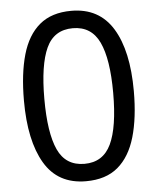

<svg xmlns="http://www.w3.org/2000/svg" viewBox="-53 -770 677 825"><g transform="rotate(-5 286.0 -357.5)"><path d="M523 -358Q523 -243 499 -160.5Q475 -78 423 -34Q371 10 285 10Q164 10 106.5 -87.5Q49 -185 49 -358Q49 -474 72.5 -556Q96 -638 148 -681.5Q200 -725 285 -725Q405 -725 464 -628.5Q523 -532 523 -358ZM137 -358Q137 -211 170.5 -138Q204 -65 285 -65Q365 -65 399.5 -137.5Q434 -210 434 -358Q434 -504 399.5 -577Q365 -650 285 -650Q204 -650 170.5 -577Q137 -504 137 -358Z"/></g></svg>

Font: Noto Sans Cypro Minoan
Style: Regular
Weight: 400
Designer: David Williams
Foundry: David Williams
Version: Version 1.503; ttfautohint (v1.8.4.7-5d5b)